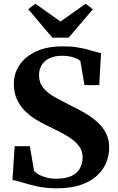

<svg xmlns="http://www.w3.org/2000/svg" viewBox="-20 -1002 634 1033"><path d="M284.5 11Q224.5 11 177.2 0.2Q130 -10.5 97 -21.2Q64 -32 47 -33.5L59 -215.5H140.5L163.5 -82Q172.5 -72 189.2 -62.5Q206 -53 229.8 -46.8Q253.5 -40.5 283.5 -40.5Q333.5 -40.5 364.5 -55.2Q395.5 -70 410 -96.2Q424.5 -122.5 424.5 -155Q424.5 -193 401.5 -220.8Q378.5 -248.5 338.8 -271.8Q299 -295 248 -319Q218.5 -333 184.8 -352Q151 -371 121.5 -398Q92 -425 73.2 -462.8Q54.5 -500.5 54.5 -552Q54.5 -605.5 84.2 -651Q114 -696.5 172.5 -724.5Q231 -752.5 317.5 -752.5Q359 -753 392.2 -747.8Q425.5 -742.5 451 -735.8Q476.5 -729 494.8 -723.2Q513 -717.5 523.5 -716.5L514 -544H434.5L412.5 -673Q407.5 -679.5 394.2 -686Q381 -692.5 361 -697.2Q341 -702 316 -702Q273 -702 245.2 -688.2Q217.5 -674.5 203.8 -651.2Q190 -628 190 -598.5Q190 -556 214.2 -527.5Q238.5 -499 279 -477Q319.5 -455 366.5 -431Q399 -415.5 434 -395.5Q469 -375.5 499.5 -349.2Q530 -323 548.8 -288.2Q567.5 -253.5 567.5 -208Q567.5 -169 552.5 -130Q537.5 -91 504.5 -59.2Q471.5 -27.5 417.2 -8.2Q363 11 284.5 11ZM261.5 -799.5 132 -952.5 170.5 -982 305.5 -886 441 -982 479.5 -952 349.5 -799.5Z"/></svg>

Font: Merriweather 60pt
Style: Bold
Weight: 700
Version: Version 2.100